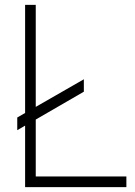

<svg xmlns="http://www.w3.org/2000/svg" viewBox="-20 -770 556 790"><path d="M127.1 -43.8V-278.1L325 -392.7V-443.8L127.1 -330.2V-750H83.3V-305.2L51 -286.5V-234.4L83.3 -253.1V0H500V-43.8Z"/></svg>

Font: Manrope3 Thin
Style: Regular
Weight: 100
Width: 4
Designer: Mikhail Sharanda
Foundry: Mikhail Sharanda
Version: Version 3.000;PS 003.000;hotconv 1.0.88;makeotf.lib2.5.64775